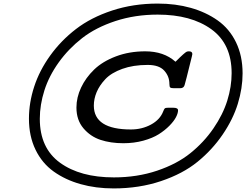

<svg xmlns="http://www.w3.org/2000/svg" viewBox="-20 -781 1379 1062"><path d="M140.1 -125Q140.1 -212.9 169.2 -302Q198.2 -391.1 257.6 -473.6Q316.9 -556.2 399.9 -620.1Q482.9 -684.1 599.9 -722.7Q716.8 -761.2 852.1 -761.2Q951.2 -761.2 1035.2 -737.5Q1119.1 -713.9 1184.1 -668Q1249 -622.1 1285.4 -547.1Q1321.8 -472.2 1321.8 -375Q1321.8 -293 1295.4 -207Q1269 -121.1 1211.4 -36.6Q1153.8 47.9 1072.5 114Q991.2 180.2 870.6 220.7Q750 261.2 608.9 261.2Q509.8 261.2 425.8 237.5Q341.8 213.9 277.3 168Q212.9 122.1 176.5 47.1Q140.1 -27.8 140.1 -125ZM200.2 -124Q200.2 38.1 312 119.1Q423.8 200.2 609.9 200.2Q738.8 200.2 848.9 163.1Q959 126 1033.4 65.9Q1107.9 5.9 1160.4 -70.6Q1212.9 -147 1237.1 -224.4Q1261.2 -301.8 1261.2 -376Q1261.2 -538.1 1149.2 -619.1Q1037.1 -700.2 852.1 -700.2Q727.1 -700.2 618.4 -664.6Q509.8 -628.9 434.3 -570.1Q358.9 -511.2 304.9 -436Q251 -360.8 225.6 -281Q200.2 -201.2 200.2 -124ZM402.8 -186Q402.8 -242.2 428.5 -296.6Q454.1 -351.1 500.5 -396Q546.9 -440.9 620.8 -469Q694.8 -497.1 783.2 -497.1Q886.2 -497.1 950.2 -439.9H951.2Q978 -466.8 992.9 -480Q1007.8 -493.2 1012.9 -495.1Q1018.1 -497.1 1024.9 -497.1Q1043.9 -497.1 1043.9 -481.9Q1043.9 -478 1033 -435.5Q1022 -393.1 1012.2 -352.1L1001 -310.1Q996.1 -293 976.1 -293H942.9Q926.8 -293 921.9 -296.9Q917 -300.8 917 -316.9Q917 -358.9 888.4 -390.4Q859.9 -421.9 796.9 -421.9Q716.8 -421.9 656 -399.9Q595.2 -377.9 562.5 -343Q529.8 -308.1 514.4 -271Q499 -233.9 499 -196.8Q499 -64.9 704.1 -64.9Q765.1 -64.9 815.2 -92Q865.2 -119.1 882.8 -165Q887.7 -178.2 891.8 -181.6Q896 -185.1 910.2 -185.1H938Q964.8 -185.1 964.8 -170.9Q964.8 -154.8 953.4 -132.8Q941.9 -110.8 917 -85.4Q892.1 -60.1 858.2 -38.6Q824.2 -17.1 772.7 -2.9Q721.2 11.2 662.1 11.2Q592.3 11.2 536.1 -7.3Q480 -25.9 441.4 -71.5Q402.8 -117.2 402.8 -186Z"/></svg>

Font: CMU Concrete
Style: BoldItalic
Weight: 700
Italic angle: -14.04°
Version: Version 0.7.0